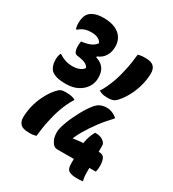

<svg xmlns="http://www.w3.org/2000/svg" viewBox="-212 -912 1024 1134"><g transform="rotate(30 300.0 -345.0)"><path d="M351 -411Q365 -433 376 -456.5Q387 -480 396 -504.5Q405 -529 411.5 -554Q418 -579 423.5 -604.5Q429 -630 432.5 -656Q436 -682 439 -707Q445 -709 450.5 -710Q456 -711 462 -712Q468 -713 475.5 -713Q483 -713 492 -713Q529 -713 545.5 -697Q562 -681 562 -650Q562 -633 559.5 -614Q557 -595 552.5 -575.5Q548 -556 541 -536.5Q534 -517 524.5 -497.5Q515 -478 503.5 -460Q492 -442 478 -426Q462 -407 447.5 -402Q433 -397 413 -397Q399 -397 388 -398.5Q377 -400 368 -403.5Q359 -407 351 -411ZM249 -289Q235 -267 224 -243.5Q213 -220 204 -195.5Q195 -171 188.5 -146Q182 -121 176.5 -95.5Q171 -70 167.5 -44.5Q164 -19 161 7Q155 9 149.5 10Q144 11 138 12Q132 13 124.5 13Q117 13 108 13Q71 13 54.5 -3Q38 -19 38 -50Q38 -67 40.5 -86Q43 -105 47.5 -124.5Q52 -144 59 -163.5Q66 -183 75.5 -202.5Q85 -222 96.5 -240Q108 -258 122 -274Q138 -293 150 -298Q162 -303 184 -303Q198 -303 210 -301.5Q222 -300 232 -297Q242 -294 249 -289ZM301 -678Q301 -638 278 -608.5Q255 -579 206 -568L235 -590V-561L205 -577Q245 -571 266.5 -556.5Q288 -542 297 -521Q306 -500 306 -472V-469Q306 -435 287 -406.5Q268 -378 235 -361.5Q202 -345 158 -345Q114 -345 91 -352.5Q68 -360 55 -372Q45 -383 39 -400Q33 -417 33 -439Q33 -445 33.5 -450.5Q34 -456 35 -461.5Q36 -467 37.5 -472.5Q39 -478 41 -483H47Q66 -470 88.5 -462.5Q111 -455 139 -455Q165 -455 185.5 -463.5Q206 -472 214 -487Q208 -499 197 -506Q186 -513 169.5 -517Q153 -521 130 -524Q118 -526 112.5 -540Q107 -554 107 -574Q107 -580 107.5 -586Q108 -592 108.5 -597.5Q109 -603 110 -607Q133 -610 151.5 -615Q170 -620 184 -629Q198 -638 207 -651Q201 -667 182.5 -676Q164 -685 139 -685Q111 -685 91.5 -678Q72 -671 54 -655H48Q46 -661 45 -666Q44 -671 43 -676Q42 -681 42 -686Q42 -691 42 -697Q42 -717 47.5 -735.5Q53 -754 66 -767Q78 -779 101 -787Q124 -795 158 -795Q205 -795 237 -780.5Q269 -766 285 -740.5Q301 -715 301 -683ZM533 102Q529 103 524 103.5Q519 104 514 104.5Q509 105 502.5 105Q496 105 488 105Q457 105 438.5 94.5Q420 84 420 49V-62Q420 -78 422 -93.5Q424 -109 428 -124Q432 -139 438 -154Q444 -169 452 -182H458Q488 -182 507 -168Q526 -154 526 -138V47Q526 65 528 79Q530 93 533 102ZM570 15H305Q284 15 269 -10.5Q254 -36 254 -70V-74Q254 -87 259 -106Q264 -125 272.5 -147.5Q281 -170 292 -193Q303 -216 315 -238Q327 -260 339 -278Q351 -296 361 -308Q379 -330 398 -337.5Q417 -345 439 -345Q450 -345 459 -343Q468 -341 476.5 -337.5Q485 -334 493 -329Q501 -324 509 -318V-312Q490 -292 472 -271Q454 -250 438 -228.5Q422 -207 408 -186Q394 -165 381.5 -143.5Q369 -122 359.5 -101.5Q350 -81 342 -60L354 -124V-55L324 -80Q349 -86 368.5 -89Q388 -92 406.5 -93.5Q425 -95 446 -95H530Q557 -95 566 -75.5Q575 -56 575 -25Q575 -19 574.5 -13.5Q574 -8 573.5 -3Q573 2 572 6.5Q571 11 570 15Z"/></g></svg>

Font: Recursive Casual ExtraBold
Style: Regular
Weight: 800
Version: Version 1.047